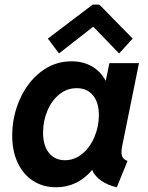

<svg xmlns="http://www.w3.org/2000/svg" viewBox="-20 -793 633 821"><path d="M32.2 -213.4Q32.2 -294.4 64.5 -367.7Q96.7 -440.9 154.5 -485.8Q212.4 -530.8 285.6 -530.8Q335.4 -530.8 372.8 -509.3Q410.2 -487.8 431.2 -448.7H432.6L447.8 -522.9H574.2L502.4 -168Q499.5 -153.3 499.5 -142.1Q499.5 -127.9 505.6 -118.7Q511.7 -109.4 525.4 -105L479.5 7.8Q441.4 -0.5 413.1 -20.3Q384.8 -40 374.5 -65.4H373.5Q310.1 7.8 219.7 7.8Q164.6 7.8 122.1 -19.3Q79.6 -46.4 55.9 -96.4Q32.2 -146.5 32.2 -213.4ZM402.8 -300.8Q402.8 -355 377.4 -385.5Q352.1 -416 308.1 -416Q266.1 -416 233.4 -389.4Q200.7 -362.8 182.4 -318.8Q164.1 -274.9 164.1 -225.6Q164.1 -170.9 189.2 -139.4Q214.4 -107.9 257.8 -107.9Q298.8 -107.9 332 -135.5Q365.2 -163.1 384 -207.8Q402.8 -252.4 402.8 -300.8ZM184.6 -627.9 376.5 -773.4H404.8L547.4 -627.9L489.3 -564.5L380.4 -677.2H376.5L232.4 -564.5Z"/></svg>

Font: Reddit Sans Fudge
Style: Bold
Weight: 700
Italic angle: -11.25°
Designer: Stephen Hutchings
Version: Version 1.013